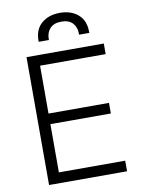

<svg xmlns="http://www.w3.org/2000/svg" viewBox="-97 -970 762 1035"><g transform="rotate(-10 283.5 -452.0)"><path d="M513 0H86V-700H509V-642H150V-380H481V-322H150V-58H513ZM221 -770H165V-776Q165 -838 204 -871Q243 -904 304 -904Q365 -904 403.5 -871Q442 -838 442 -776V-770H386V-776Q386 -811 365.5 -833.5Q345 -856 304 -856Q263 -856 242 -833.5Q221 -811 221 -776Z"/></g></svg>

Font: Space Grotesk Variable Light
Style: Regular
Weight: 300
Designer: Florian Karsten
Foundry: Florian Karsten
Version: Version 2.000